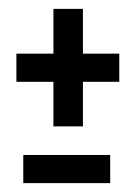

<svg xmlns="http://www.w3.org/2000/svg" viewBox="-20 -490 308 433"><path d="M100.5 -205H167V-305.5H249V-369H167V-470H100.5V-369H17V-305.5H100.5ZM32.5 -77H228.5V-140.5H32.5Z"/></svg>

Font: Anybody UltraCondensed Thin
Style: Regular
Weight: 400
Version: Version 1.111